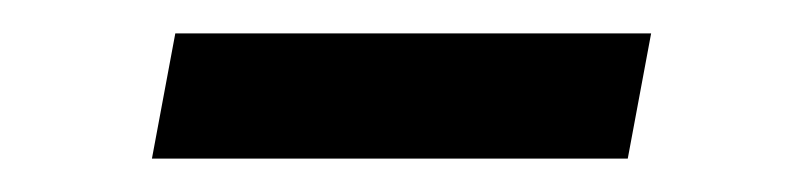

<svg xmlns="http://www.w3.org/2000/svg" viewBox="-20 -353 481 115"><path d="M85 -333H370L356 -258H71Z"/></svg>

Font: Roboto Serif 20pt
Style: Italic
Weight: 400
Italic angle: -10°
Designer: Greg Gazdowicz
Foundry: Commercial Type
Version: Version 1.008